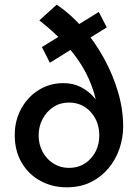

<svg xmlns="http://www.w3.org/2000/svg" viewBox="-20 -790 589 820"><path d="M265 10Q204 10 153.5 -17Q103 -44 73 -94.5Q43 -145 43 -213Q43 -276 71 -326.5Q99 -377 146 -406Q193 -435 251 -435Q293 -435 326.5 -417.5Q360 -400 384 -371.5Q408 -343 422 -309Q436 -275 440 -241L403 -254Q401 -329 382 -392Q363 -455 329.5 -509.5Q296 -564 250 -611.5Q204 -659 148 -703L222 -770Q282 -730 333.5 -671Q385 -612 423.5 -542Q462 -472 484 -397.5Q506 -323 506 -250Q506 -201 490 -154.5Q474 -108 443 -71Q412 -34 367.5 -12Q323 10 265 10ZM274 -73Q331 -73 367.5 -113Q404 -153 404 -212Q404 -271 367.5 -311.5Q331 -352 274 -352Q237 -352 208 -333Q179 -314 162 -282Q145 -250 145 -212Q145 -173 162 -141.5Q179 -110 208.5 -91.5Q238 -73 274 -73ZM436 -673 193 -522 159 -589 402 -739Z"/></svg>

Font: Reem Kufi Fun
Style: Regular
Weight: 400
Designer: Khaled Hosny
Version: Version 1.005